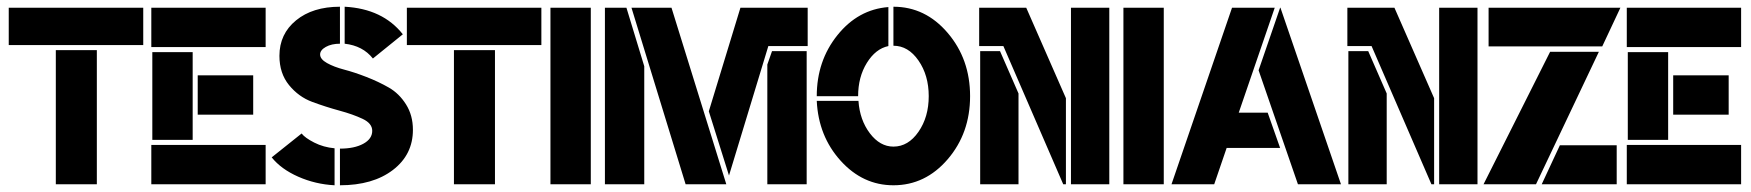

<svg xmlns="http://www.w3.org/2000/svg" viewBox="-20 -548 5207 571"><path d="M268 -399V0H146V-399ZM6 -414V-525H406V-414Z M433 -132V-393H553V-132ZM568 -324H733V-207H568ZM430 -117H770V0H430ZM430 -525H770V-408H430Z M991 -418Q966 -418 949 -408.5Q932 -399 932 -386Q932 -372 952.5 -360.5Q973 -349 1003.5 -341Q1034 -333 1070 -319Q1106 -305 1136.5 -287.5Q1167 -270 1187.5 -237.5Q1208 -205 1208 -162Q1208 -88 1148.5 -42.5Q1089 3 991 3V-106Q1034 -106 1060.5 -120.5Q1087 -135 1087 -159Q1087 -181 1058.5 -194.5Q1030 -208 989.5 -219Q949 -230 908.5 -245Q868 -260 839.5 -295Q811 -330 811 -382Q811 -447 860.5 -487.5Q910 -528 991 -528ZM975 -107V3Q918 0 867 -22.5Q816 -45 788 -80L877 -151Q887 -138 914.5 -124Q942 -110 975 -107ZM1005 -418V-528Q1118 -522 1178 -446L1089 -374Q1059 -412 1005 -418Z M1452 -399V0H1330V-399ZM1190 -414V-525H1590V-414Z M1617 0V-525H1737V0Z M2262 0V-356L2276 -396H2379V0ZM1977 -525 2140 0H2019L1858 -525ZM1779 0V-525H1843L1896 -351V0ZM2182 -525H2382V-411H2265L2148 -26L2088 -217Z M2622 -527V-411Q2584 -403 2558 -361Q2532 -319 2532 -262H2409Q2409 -367 2470.5 -443.5Q2532 -520 2622 -527ZM2637 -412V-528Q2732 -528 2798.5 -450Q2865 -372 2865 -262Q2865 -152 2798.5 -74.5Q2732 3 2637 3Q2546 3 2480 -70Q2414 -143 2409 -248H2533Q2537 -191 2567 -151.5Q2597 -112 2637 -112Q2681 -112 2711.5 -156Q2742 -200 2742 -262Q2742 -324 2711.5 -368Q2681 -412 2637 -412Z M3165 0V-525H3279V0ZM2895 -396H2954L3009 -270V0H2895ZM3150 -256V0H3142L2964 -411H2892V-525H3032Z M3321 0V-525H3441V0Z M3787 -525H3788L3968 0H3840L3723 -339ZM3628 -108 3591 0H3464L3644 -525H3771L3664 -213H3750L3787 -108Z M4260 0V-525H4374V0ZM3990 -396H4049L4104 -270V0H3990ZM4245 -256V0H4237L4059 -411H3987V-525H4127Z M4565 0 4619 -116H4788V0ZM4407 -410V-525H4799L4745 -410ZM4735 -394 4548 0H4392L4590 -394Z M4821 -132V-393H4941V-132ZM4956 -324H5121V-207H4956ZM4818 -117H5158V0H4818ZM4818 -525H5158V-408H4818Z"/></svg>

Font: BroshK
Style: Medium
Weight: 500
Designer: gluk
Foundry: gluk
Version: Version 0.60